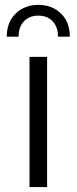

<svg xmlns="http://www.w3.org/2000/svg" viewBox="-20 -755 309 775"><path d="M99.1 0V-525.5H170.1V0ZM7.2 -607Q7.8 -666.8 44 -701Q80.1 -735.3 134.6 -735.3Q189.6 -735.3 225.5 -701Q261.5 -666.8 262 -607H214.1Q214.1 -646.5 192.5 -669.2Q170.8 -691.9 134.6 -691.9Q98.5 -691.9 76.8 -669.2Q55.1 -646.5 55.1 -607Z"/></svg>

Font: Montserrat Alternates Thin
Style: Regular
Weight: 100
Designer: Julieta Ulanovsky
Foundry: Julieta Ulanovsky
Version: Version 9.000